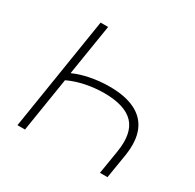

<svg xmlns="http://www.w3.org/2000/svg" viewBox="-154 -872 1053 1038"><g transform="rotate(30 373.0 -352.5)"><path d="M77 0 189 -705H236L185 -387Q228 -407 286.5 -418.5Q345 -430 406 -430Q503 -430 565.5 -399Q628 -368 653 -307Q678 -246 664 -153L639 0H592L616 -147Q636 -270 581.5 -327.5Q527 -385 398 -385Q340 -385 283.5 -373.5Q227 -362 178 -339L124 0Z"/></g></svg>

Font: Nunito Sans 10pt SemiExpanded ExtraLight
Style: Italic
Weight: 250
Width: 6
Italic angle: -9°
Designer: Vernon Adams
Foundry: Vernon Adams
Version: Version 3.101;gftools[0.9.27]